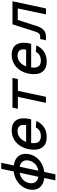

<svg xmlns="http://www.w3.org/2000/svg" viewBox="1055 -1805 900 3050"><g transform="rotate(-90 1505.0 -280.0)"><path d="M165 150 203 -26Q99 -39 49.5 -104Q0 -169 21 -269Q35 -335 75 -387Q115 -439 174 -471Q233 -503 306 -512L348 -710H444L402 -511Q504 -498 552.5 -433Q601 -368 581 -269Q567 -203 527.5 -151.5Q488 -100 429.5 -68Q371 -36 299 -27L261 150ZM123 -269Q110 -209 136.5 -170Q163 -131 222 -120L286 -418Q222 -407 179 -368Q136 -329 123 -269ZM479 -269Q492 -328 466 -367.5Q440 -407 382 -418L318 -120Q382 -132 424 -171Q466 -210 479 -269Z M849 12Q754 12 703 -40.5Q652 -93 652 -184Q652 -285 689.5 -366.5Q727 -448 797 -496Q867 -544 962 -544Q1054 -544 1102.5 -495Q1151 -446 1151 -354Q1151 -323 1146.5 -292Q1142 -261 1134 -235H758Q756 -216 756 -196Q756 -134 785 -107.5Q814 -81 867 -81Q915 -81 952 -101.5Q989 -122 1004 -161L1110 -153Q1077 -80 1013.5 -34Q950 12 849 12ZM945 -451Q887 -451 842.5 -414Q798 -377 776 -315H1042Q1044 -324 1045 -334Q1046 -344 1046 -360Q1046 -404 1020.5 -427.5Q995 -451 945 -451Z M1396 0 1491 -446H1302L1320 -532H1792L1774 -446H1587L1492 0Z M2049 12Q1954 12 1903 -40.5Q1852 -93 1852 -184Q1852 -285 1889.5 -366.5Q1927 -448 1997 -496Q2067 -544 2162 -544Q2254 -544 2302.5 -495Q2351 -446 2351 -354Q2351 -323 2346.5 -292Q2342 -261 2334 -235H1958Q1956 -216 1956 -196Q1956 -134 1985 -107.5Q2014 -81 2067 -81Q2115 -81 2152 -101.5Q2189 -122 2204 -161L2310 -153Q2277 -80 2213.5 -34Q2150 12 2049 12ZM2145 -451Q2087 -451 2042.5 -414Q1998 -377 1976 -315H2242Q2244 -324 2245 -334Q2246 -344 2246 -360Q2246 -404 2220.5 -427.5Q2195 -451 2145 -451Z M2390 0 2410 -92H2453Q2504 -92 2526 -164L2644 -532H3010L2896 0H2801L2896 -448H2713L2617 -148Q2572 0 2453 0Z"/></g></svg>

Font: Geist Mono Medium
Style: Italic
Weight: 500
Italic angle: -12°
Monospace: yes
Designer: Basement.studio, Andrés Briganti, Mateo Zaragoza
Foundry: Basement.studio, Vercel, Andrés Briganti, Guido Ferreyra, Mateo Zaragoza
Version: Version 1.500; ttfautohint (v1.8.4.7-5d5b)